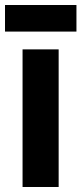

<svg xmlns="http://www.w3.org/2000/svg" viewBox="-34 -746 325 766"><path d="M200 0H56V-549H200ZM271 -726V-620H-14V-726Z"/></svg>

Font: Noto Sans Sinhala ExtraCondensed ExtraBold
Style: Regular
Weight: 800
Width: 2
Designer: Jelle Bosma - Monotype Design Team
Foundry: Monotype Imaging Inc.
Version: Version 2.006; ttfautohint (v1.8.4.7-5d5b)